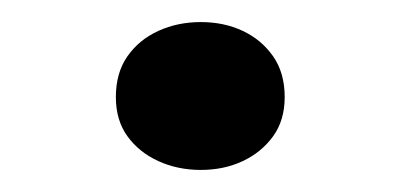

<svg xmlns="http://www.w3.org/2000/svg" viewBox="-20 -370 362 174"><path d="M162 -350Q183 -350 200 -342Q217 -334 227.5 -319Q238 -304 238 -282Q238 -261 227.5 -246.5Q217 -232 200 -224Q183 -216 162 -216Q141 -216 123.5 -224Q106 -232 95.5 -246.5Q85 -261 85 -282Q85 -304 95.5 -319Q106 -334 123.5 -342Q141 -350 162 -350Z"/></svg>

Font: Kalnia Thin Medium
Style: Regular
Weight: 500
Version: Version 1.105